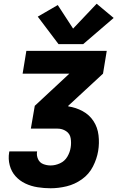

<svg xmlns="http://www.w3.org/2000/svg" viewBox="-20 -1007 628 1027"><path d="M251 0Q293 0 336.5 -10.5Q380 -21 418 -48Q456 -75 477 -116Q498 -157 505 -199Q512 -241 507 -283.5Q502 -326 480 -359.5Q458 -393 422 -412.5Q386 -432 345 -438V-441L531 -613L551 -735H121L101 -613H351L166 -441L145 -319H288Q313 -319 333.5 -305.5Q354 -292 358 -267.5Q362 -243 358 -218Q354 -192 340 -168.5Q326 -145 301 -133.5Q276 -122 251 -122Q230 -122 211 -129.5Q192 -137 183.5 -156Q175 -175 178 -195L179 -197H30Q30 -195 29 -192Q23 -157 32 -123Q41 -89 63 -64.5Q85 -40 115.5 -25.5Q146 -11 181 -5.5Q216 0 251 0ZM293 -771H425L588 -911L497 -987L371 -854L289 -980L182 -918Z"/></svg>

Font: Iosevka Sparkle Heavy Oblique
Style: Regular
Weight: 900
Italic angle: -9°
Designer: Belleve Invis
Foundry: Belleve Invis
Version: Version 4.5.0; ttfautohint (v1.8.3)